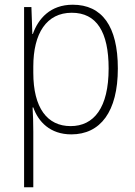

<svg xmlns="http://www.w3.org/2000/svg" viewBox="-20 -652 571 813"><path d="M288 -632C193 -632 142 -573 119 -508H117L113 -622H82V141H121V-94C121 -129 120 -166 118 -197H121C142 -137 192 -83 282 -83C405 -83 479 -179 479 -362C479 -541 412 -632 288 -632ZM284 -598C389 -598 440 -517 440 -362C440 -196 378 -118 279 -118C180 -118 121 -195 121 -344V-370C121 -511 177 -598 284 -598Z"/></svg>

Font: Noto Sans Kannada UI SemiCondensed ExtraLight
Style: Regular
Weight: 200
Width: 4
Designer: Jelle Bosma - Monotype Design Team
Foundry: Monotype Imaging Inc.
Version: Version 2.005